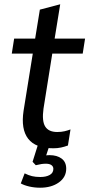

<svg xmlns="http://www.w3.org/2000/svg" viewBox="-20 -683 417 896"><path d="M229 9Q146 9 111.5 -35.5Q77 -80 90 -166L133 -433H35L46 -503H144L166 -638L261 -663L235 -503H377L366 -433H224L183 -176Q175 -118 191 -92.5Q207 -67 247 -67Q266 -67 281 -70.5Q296 -74 309 -79L297 -4Q281 2 264.5 5.5Q248 9 229 9ZM167 193Q141 193 117 187.5Q93 182 77 173L95 126Q113 135 129.5 139Q146 143 168 143Q195 143 212 133.5Q229 124 229 105Q229 94 220 87.5Q211 81 194 81Q184 81 173.5 82.5Q163 84 147 88L132 72L161 -20H216L191 56L165 48Q178 45 189.5 43Q201 41 211 41Q246 41 267.5 57Q289 73 289 104Q289 144 254.5 168.5Q220 193 167 193Z"/></svg>

Font: Mulish ExtraLight Medium
Style: Italic
Weight: 500
Italic angle: -9°
Version: Version 3.603